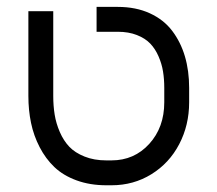

<svg xmlns="http://www.w3.org/2000/svg" viewBox="-20 -533 640 565"><path d="M326.7 -512.7Q379.9 -512.7 420.9 -493.9Q461.9 -475.1 486.8 -442.1Q511.7 -409.2 524.2 -366.9Q536.6 -324.7 536.6 -274.4V-231.9Q536.6 -164.6 507.3 -108.6Q478 -52.7 425.5 -20.3Q373 12.2 308.1 12.2H293Q244.6 12.2 205.3 -2.2Q166 -16.6 140.1 -41.3Q114.3 -65.9 96.7 -99.9Q79.1 -133.8 71.3 -171.4Q63.5 -209 63.5 -250.5V-500H136.7V-250.5Q136.7 -221.2 140.9 -195.6Q145 -169.9 156 -144.5Q167 -119.1 183.8 -101.3Q200.7 -83.5 228.8 -72.3Q256.8 -61 293 -61H308.1Q375 -61 419.2 -109.6Q463.4 -158.2 463.4 -231.9V-274.4Q463.4 -300.3 459.7 -322.8Q456.1 -345.2 446.5 -367.2Q437 -389.2 422.1 -404.8Q407.2 -420.4 382.8 -429.9Q358.4 -439.5 326.7 -439.5H264.2V-512.7Z"/></svg>

Font: Anka/Coder
Style: Regular
Weight: 400
Monospace: yes
Version: Version 001.100